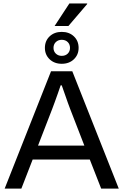

<svg xmlns="http://www.w3.org/2000/svg" viewBox="-20 -1103 722 1123"><path d="M7.3 0 278.4 -686H402.9L674.6 0H571.7L505.2 -169.9H171L105 0ZM202.4 -251.4H473.4L390.1 -466.4Q385.6 -478 376.9 -501.9Q368.2 -525.8 358.8 -553.6Q349.4 -581.5 341.1 -603.8H334.7Q328.2 -584.2 319 -558.2Q309.8 -532.2 300.9 -507.6Q292 -483 285.6 -466.4ZM341.2 -729.9Q298 -729.9 270.3 -756.3Q242.6 -782.7 242.6 -822.9Q242.6 -864.2 270.3 -890.4Q298 -916.5 341.2 -916.5Q384.5 -916.5 412.1 -890.4Q439.8 -864.2 439.8 -822.9Q439.8 -782.7 412.1 -756.3Q384.5 -729.9 341.2 -729.9ZM341.2 -776.3Q362.6 -776.3 376.1 -789.4Q389.5 -802.6 389.5 -822.9Q389.5 -843.8 376.1 -857Q362.6 -870.2 341.2 -870.2Q320.3 -870.2 306.6 -857Q292.9 -843.8 292.9 -822.9Q292.9 -802.6 306.6 -789.4Q320.3 -776.3 341.2 -776.3ZM299.3 -950.8 385.8 -1082.8H489.3L490.3 -1079.8L380 -950.8Z"/></svg>

Font: Archivo Variable SemiBold
Style: Regular
Weight: 600
Designer: Hector Gatti
Foundry: Omnibus-Type
Version: Version 2.001